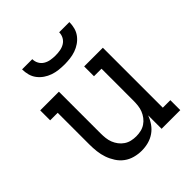

<svg xmlns="http://www.w3.org/2000/svg" viewBox="-205 -871 1010 1010"><g transform="rotate(-45 300.0 -366.0)"><path d="M267 8Q241 8 215 1Q189 -6 168 -21.5Q147 -37 132.5 -59.5Q118 -82 109.5 -106.5Q101 -131 98 -157.5Q95 -184 95 -210V-446H39V-520H178V-210Q178 -192 180 -174Q182 -156 188.5 -139.5Q195 -123 206 -108.5Q217 -94 232 -84Q247 -74 264.5 -70Q282 -66 300 -66Q318 -66 335.5 -70Q353 -74 368 -84Q383 -94 394 -108.5Q405 -123 411.5 -139.5Q418 -156 420 -174Q422 -192 422 -210V-447H366V-520H505V-74H561V0H422V-100Q413 -76 398.5 -55Q384 -34 363 -19.5Q342 -5 317.5 1.5Q293 8 267 8ZM300 -600Q279 -600 257.5 -602.5Q236 -605 216 -612Q196 -619 178.5 -631Q161 -643 148 -660Q135 -677 129.5 -698Q124 -719 124 -740H200Q200 -722 208.5 -706.5Q217 -691 232 -682Q247 -673 264.5 -670Q282 -667 300 -667Q318 -667 335.5 -670Q353 -673 368 -682Q383 -691 391.5 -706.5Q400 -722 400 -740H476Q476 -719 470.5 -698Q465 -677 452 -660Q439 -643 421.5 -631Q404 -619 384 -612Q364 -605 342.5 -602.5Q321 -600 300 -600Z"/></g></svg>

Font: Iosevka Etoile
Style: Regular
Weight: 400
Designer: Belleve Invis
Foundry: Belleve Invis
Version: Version 33.2.4